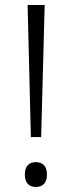

<svg xmlns="http://www.w3.org/2000/svg" viewBox="-20 -734 286 765"><path d="M144 -188H103L90 -714H158ZM79 -39Q79 -63 90.5 -75.5Q102 -88 122 -88Q144 -88 155.5 -75.5Q167 -63 167 -39Q167 -14 155.5 -1.5Q144 11 122 11Q102 11 90.5 -1.5Q79 -14 79 -39Z"/></svg>

Font: Noto Sans Hebrew Light
Style: Regular
Weight: 300
Designer: Monotype Design Team
Foundry: Monotype Imaging Inc.
Version: Version 2.003